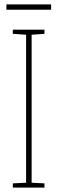

<svg xmlns="http://www.w3.org/2000/svg" viewBox="-20 -848 259 868"><path d="M211 -828H9V-804H211ZM181 0V-19L123 -22V-691L181 -695V-714H38V-695L98 -691V-22L38 -19V0Z"/></svg>

Font: Noto Sans Gurmukhi UI ExtraCondensed Thin
Style: Regular
Weight: 100
Width: 2
Designer: Jelle Bosma - Monotype Design Team
Foundry: Monotype Imaging Inc.
Version: Version 2.004